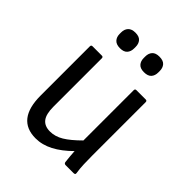

<svg xmlns="http://www.w3.org/2000/svg" viewBox="-196 -786 907 907"><g transform="rotate(45 257.5 -332.5)"><path d="M197 11Q71 11 71 -149V-478Q71 -487 80 -487H142Q151 -487 151 -478V-154Q151 -105 168.5 -82.5Q186 -60 222 -60Q256 -60 288.5 -79.5Q321 -99 364 -142V-478Q364 -487 373 -487H435Q444 -487 444 -478V-121Q444 -92 445 -64Q446 -36 450 -10Q452 0 440 0H387Q378 0 376 -9Q374 -25 372.5 -42.5Q371 -60 370 -77Q327 -34 284 -11.5Q241 11 197 11ZM178 -572Q153 -572 141 -585Q129 -598 129 -619V-629Q129 -650 141 -663Q153 -676 178 -676Q203 -676 214.5 -663Q226 -650 226 -629V-619Q226 -598 214.5 -585Q203 -572 178 -572ZM338 -572Q313 -572 301.5 -585Q290 -598 290 -619V-629Q290 -650 301.5 -663Q313 -676 338 -676Q364 -676 375.5 -663Q387 -650 387 -629V-619Q387 -598 375.5 -585Q364 -572 338 -572Z"/></g></svg>

Font: Sofia Sans Semi Condensed
Style: Regular
Weight: 400
Designer: Botio Nikoltchev, Ani Petrova
Foundry: lettersoup
Version: Version 4.100; ttfautohint (v1.8.4.7-5d5b)